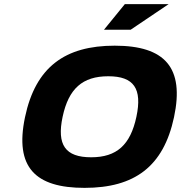

<svg xmlns="http://www.w3.org/2000/svg" viewBox="-20 -900 875 929"><path d="M389 9C151 9 50 -90 101 -333C152 -576 295 -679 535 -679C779 -679 873 -572 822 -333C771 -94 631 9 389 9ZM283 -335C254 -199 296 -139 421 -139C545 -139 611 -199 640 -335C669 -471 628 -531 504 -531C379 -531 312 -471 283 -335ZM483 -756H612L796 -880H584Z"/></svg>

Font: LT Wave Black
Style: Italic
Weight: 900
Designer: Daniel Lyons
Version: Version 2.5 (Glyphs App)